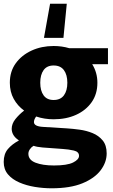

<svg xmlns="http://www.w3.org/2000/svg" viewBox="-20 -780 607 1035"><path d="M269 -137Q219 -137 175 -152Q163 -136 163 -122Q163 -99 211 -96L341 -88Q372 -86 409 -81Q446 -76 479 -62.5Q512 -49 533.5 -23Q555 3 555 47Q555 95 522.5 138Q490 181 424.5 208Q359 235 258 235Q213 235 167.5 227.5Q122 220 84 203.5Q46 187 23 160Q0 133 0 93Q0 50 22.5 23.5Q45 -3 81 -22V-24Q44 -48 43 -85Q43 -113 63 -138Q83 -163 110 -184Q75 -209 54 -247Q33 -285 33 -334Q33 -395 65 -439Q97 -483 150.5 -507.5Q204 -532 269 -532Q314 -532 354 -520H562V-434H477Q505 -389 505 -334Q505 -273 474 -229Q443 -185 390 -161Q337 -137 269 -137ZM269 -241Q306 -241 324.5 -266Q343 -291 343 -334Q343 -377 324.5 -402Q306 -427 269 -427Q233 -427 215 -402Q197 -377 197 -334Q197 -291 215 -266Q233 -241 269 -241ZM271 112Q342 112 374 96Q406 80 406 60Q406 38 378 31.5Q350 25 318 23L209 15Q177 12 161 6Q150 12 141.5 24Q133 36 133 49Q133 82 171.5 97Q210 112 271 112ZM322 -576H217L250 -760H340Z"/></svg>

Font: Murecho
Style: Bold
Weight: 700
Designer: Neil Summerour
Foundry: Positype
Version: Version 1.010; ttfautohint (v1.8.3)